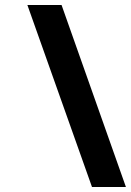

<svg xmlns="http://www.w3.org/2000/svg" viewBox="-20 -672 521 764"><path d="M89 -652 346 72H481L225 -652Z"/></svg>

Font: Charger Pro
Style: UltraNarObl
Weight: 900
Designer: Jasper
Foundry: Cannot Into Space Fonts
Version: Version 1.09